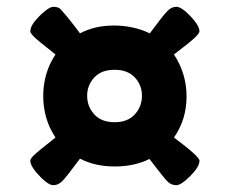

<svg xmlns="http://www.w3.org/2000/svg" viewBox="-20 -627 675 564"><path d="M215 -529Q258 -552 315 -552Q372 -552 420 -529Q460 -583 472 -595Q484 -607 498 -607Q512 -607 534 -585Q566 -553 566 -535Q566 -530 553.5 -517.5Q541 -505 491 -467Q528 -411 528 -343.5Q528 -276 491 -223Q566 -167 566 -155Q566 -137 539 -110Q512 -83 498 -83Q484 -83 473.5 -92.5Q463 -102 419 -160Q375 -138 317 -138Q259 -138 215 -161Q175 -107 163 -95Q151 -83 137 -83Q123 -83 101 -105Q69 -137 69 -155Q69 -160 78 -169.5Q87 -179 143 -223Q107 -277 107 -345Q107 -413 143 -467Q87 -511 80 -519Q69 -530 69 -535Q69 -553 96 -580Q123 -607 137 -607Q151 -607 158 -600Q184 -571 215 -529ZM397 -345.5Q397 -377 376 -399.5Q355 -422 316.5 -422Q278 -422 257 -399.5Q236 -377 236 -345.5Q236 -314 257 -291Q278 -268 316.5 -268Q355 -268 376 -291Q397 -314 397 -345.5Z"/></svg>

Font: Chango
Style: Regular
Weight: 400
Designer: Manuel Lupez
Foundry: Fontstage
Version: Version 1.001